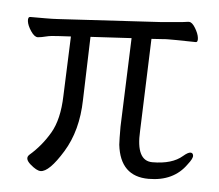

<svg xmlns="http://www.w3.org/2000/svg" viewBox="-42 -528 661 580"><g transform="rotate(5 288.5 -238.0)"><path d="M390 -141Q385 -50 435 -50Q495 -50 526 -77Q540 -89 547.5 -89Q555 -89 556 -80.5Q557 -72 542 -53Q504 1 428 1Q342 1 331 -94Q330 -109 330 -149L340 -418L216 -411L210 -219Q208 -126 167.5 -60Q127 6 101 6Q89 6 69.5 -11Q50 -28 63 -40Q99 -71 123.5 -113Q148 -155 150 -226L157 -407L121 -405Q96 -404 82.5 -400.5Q69 -397 58 -396H57Q47 -396 36 -412.5Q25 -429 23.5 -442Q22 -455 30 -455H73Q99 -455 113 -456L423 -474Q446 -476 470 -478Q494 -480 506 -482H509Q518 -482 528 -465.5Q538 -449 539.5 -436Q541 -423 534 -423L470 -424H450Q440 -424 431 -423L400 -421ZM331 -94Q331 -94 331 -95Z"/></g></svg>

Font: LXGW WenKai Light
Style: Regular
Weight: 300
Designer: LXGW / Fontworks Inc.
Foundry: LXGW / Fontworks Inc.
Version: Version 1.501; October 10, 2024